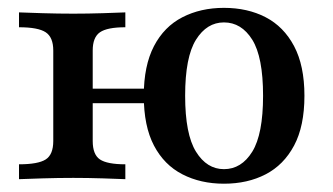

<svg xmlns="http://www.w3.org/2000/svg" viewBox="-20 -447 831 479"><path d="M538.7 11.3Q480.6 11.3 435.1 -12.1Q389.5 -35.5 364.1 -83.9Q338.7 -132.3 338.7 -208.1Q338.7 -283.1 364.1 -331.9Q389.5 -380.6 435.1 -404Q480.6 -427.4 538.7 -427.4Q597.6 -427.4 642.7 -404Q687.9 -380.6 713.7 -331.9Q739.5 -283.1 739.5 -208.1Q739.5 -132.3 713.7 -83.9Q687.9 -35.5 642.7 -12.1Q597.6 11.3 538.7 11.3ZM27.4 0V-37.1Q75 -37.1 94 -49.2Q112.9 -61.3 112.9 -95.2V-321Q112.9 -354 94 -366.5Q75 -379 27.4 -379V-416.1Q46.8 -415.3 85.9 -414.1Q125 -412.9 162.9 -412.9Q199.2 -412.9 236.7 -414.1Q274.2 -415.3 292.7 -416.1V-379Q247.6 -379 229.4 -366.5Q211.3 -354 211.3 -321V-95.2Q211.3 -61.3 229.4 -49.2Q247.6 -37.1 292.7 -37.1V0Q274.2 -0.8 236.7 -2Q199.2 -3.2 162.9 -3.2Q125 -3.2 85.9 -2Q46.8 -0.8 27.4 0ZM170.2 -189.5V-225.8H386.3V-189.5ZM538.7 -25Q582.3 -25 609.3 -68.5Q636.3 -112.1 636.3 -208.1Q636.3 -304.8 609.3 -348Q582.3 -391.1 538.7 -391.1Q496 -391.1 469 -348Q441.9 -304.8 441.9 -208.1Q441.9 -112.1 469 -68.5Q496 -25 538.7 -25Z"/></svg>

Font: Playfair 9pt SemiBold
Style: Regular
Weight: 600
Designer: Claus Eggers Sørensen
Foundry: Claus Eggers Sørensen
Version: Version 2.001;gftools[0.9.30]